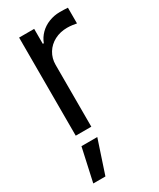

<svg xmlns="http://www.w3.org/2000/svg" viewBox="-197 -602 743 899"><g transform="rotate(-30 174.5 -152.5)"><path d="M67 -530.4H148.5V-449.6H154Q163.7 -475.8 184 -496.2Q204.4 -516.6 232.4 -527.6Q260.4 -538.7 291.4 -538.7Q315.6 -538.7 334.9 -537.3V-452.3Q327 -454.1 312.7 -456Q298.3 -457.9 284.5 -457.9Q246.5 -457.9 216.2 -442Q185.8 -426.1 168.5 -397.8Q151.2 -369.5 151.2 -334.3V0H67ZM65.6 55.9H151.2L91.9 234.8H26.2Z"/></g></svg>

Font: Pretendard Variable
Style: Regular
Weight: 400
Designer: Base glyphs from Inter by Rasmus Andersson; Hangul glyphs from Noto Sans CJK(Source Han Sans) by Jang Soo-young and Kang
Foundry: Kil Hyung-jin
Version: Version 1.100;FEAKit 1.0